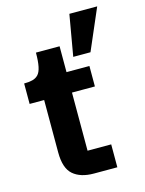

<svg xmlns="http://www.w3.org/2000/svg" viewBox="-100 -692 568 753"><g transform="rotate(-15 184.5 -315.0)"><path d="M187 0Q133 0 103 -26Q73 -52 73 -116V-341H186V-93H282V0ZM14 -329V-412Q33 -412 47.5 -415.5Q62 -419 71.5 -429Q81 -439 85.5 -460.5Q90 -482 90 -517H186V-412H279V-329ZM227 -463 256 -630H369L297 -463Z"/></g></svg>

Font: Darker Grotesque ExtraBold
Style: Regular
Weight: 800
Designer: Gabriel Lam
Foundry: TypeRant
Version: Version 1.000;gftools[0.9.28]